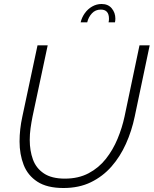

<svg xmlns="http://www.w3.org/2000/svg" viewBox="-20 -937 770 962"><path d="M298 5Q216 5 167.5 -26.5Q119 -58 98.5 -111Q78 -164 78 -228Q78 -259 81.5 -290Q85 -321 92 -353L168 -710H219L143 -353Q137 -323 133 -294Q129 -265 129 -236Q129 -182 145 -138Q161 -94 200 -68Q239 -42 305 -42Q373 -42 424 -69Q475 -96 510.5 -141Q546 -186 569 -241.5Q592 -297 604 -353L679 -710H730L655 -353Q640 -281 611 -216.5Q582 -152 538.5 -102.5Q495 -53 435.5 -24Q376 5 298 5ZM384 -825Q390 -850 405 -871Q420 -892 442 -904.5Q464 -917 489 -917Q522 -917 540 -895Q558 -873 558 -844Q558 -839 557.5 -834.5Q557 -830 556 -825H524Q525 -830 525.5 -834Q526 -838 526 -843Q526 -889 485 -889Q458 -889 440.5 -870Q423 -851 417 -825Z"/></svg>

Font: Raleway Thin Light
Style: Italic
Weight: 300
Italic angle: -12°
Version: Version 4.026